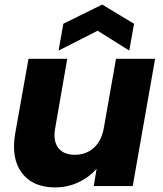

<svg xmlns="http://www.w3.org/2000/svg" viewBox="-20 -816 714 842"><path d="M660.2 -558.1 562 0H391.1L403.8 -76.2Q371.1 -38.6 323.7 -16.4Q276.4 5.9 222.2 5.9Q123.5 5.9 75.7 -57.9Q27.8 -121.6 46.9 -231.9L105 -558.1H274.9L222.2 -254.9Q211.9 -198.7 235.1 -168Q258.3 -137.2 308.1 -137.2Q356 -137.2 389.4 -166Q422.9 -194.8 434.1 -248L488.8 -558.1ZM567.9 -711.9 546.9 -594.2 408.2 -681.2 236.8 -594.2 257.8 -711.9 428.2 -795.9Z"/></svg>

Font: Poppins
Style: Bold Italic
Weight: 700
Italic angle: -10°
Designer: Ninad Kale (Devanagari), Jonny Pinhorn (Latin)
Foundry: Indian Type Foundry
Version: Version 3.200;PS 1.000;hotconv 16.6.54;makeotf.lib2.5.65590